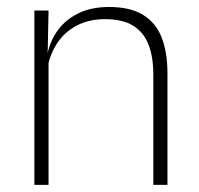

<svg xmlns="http://www.w3.org/2000/svg" viewBox="-20 -516 556 536"><path d="M408 0V-308Q408 -356 395 -390.5Q382 -425 352.5 -443.8Q323 -462.5 273.5 -462.5Q228 -462.5 194 -444.5Q160 -426.5 139.5 -395.2Q119 -364 112 -324L101 -356H111Q116.5 -394 137.5 -426Q158.5 -458 195.5 -477.2Q232.5 -496.5 284.5 -496.5Q344 -496.5 379.8 -474.2Q415.5 -452 431.5 -410.8Q447.5 -369.5 447.5 -311.5V0ZM76 0V-486.5H115.5L113 -362.5L115.5 -361V0Z"/></svg>

Font: Anek Latin ExtraLight
Style: Regular
Weight: 250
Designer: Yesha Goshar
Foundry: Ek Type
Version: Version 1.003